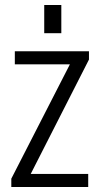

<svg xmlns="http://www.w3.org/2000/svg" viewBox="-20 -744 399 764"><path d="M25 -33 274 -519 276 -488H39V-540H334V-507L86 -20L82 -52H331V0H25ZM224 -724V-612H156V-724Z"/></svg>

Font: Pathway Extreme Condensed ExtraLight
Style: Regular
Weight: 250
Width: 3
Version: Version 1.001;gftools[0.9.26]